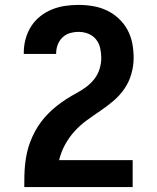

<svg xmlns="http://www.w3.org/2000/svg" viewBox="-20 -763 640 783"><path d="M79 0V-1Q79 -24 79.5 -47.5Q80 -71 82.5 -94Q85 -117 90 -140Q95 -163 103.5 -185Q112 -207 123 -227.5Q134 -248 148 -266.5Q162 -285 178.5 -301.5Q195 -318 213.5 -332.5Q232 -347 251.5 -359.5Q271 -372 291.5 -383Q312 -394 331 -408Q350 -422 364.5 -440.5Q379 -459 386 -481.5Q393 -504 393 -527Q393 -547 388.5 -567Q384 -587 371.5 -602.5Q359 -618 340 -625.5Q321 -633 301 -633Q283 -633 265.5 -628Q248 -623 235 -610.5Q222 -598 215.5 -581Q209 -564 209 -546V-543H77V-549Q77 -577 84.5 -604.5Q92 -632 107 -655.5Q122 -679 144 -696.5Q166 -714 192 -724.5Q218 -735 245.5 -739Q273 -743 301 -743Q330 -743 359.5 -738Q389 -733 415.5 -720.5Q442 -708 464 -687.5Q486 -667 500 -641Q514 -615 519.5 -586Q525 -557 525 -527Q525 -494 515.5 -461Q506 -428 487 -400.5Q468 -373 442 -351Q416 -329 388.5 -310.5Q361 -292 333.5 -272Q306 -252 283.5 -227Q261 -202 245 -172.5Q229 -143 221 -110H521V0Z"/></svg>

Font: Iosevka Extrabold Extended
Style: Regular
Weight: 800
Width: 7
Monospace: yes
Designer: Belleve Invis
Foundry: Belleve Invis
Version: Version 32.5.0; ttfautohint (v1.8.4)